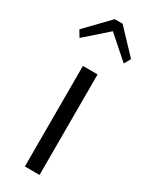

<svg xmlns="http://www.w3.org/2000/svg" viewBox="-214 -785 649 827"><g transform="rotate(30 110.5 -371.5)"><path d="M1 -597 -18 -629 92 -743H131L239 -629L221 -597L111 -694ZM74 0V-500H147V0Z"/></g></svg>

Font: Arsenal SC
Style: Regular
Weight: 400
Designer: Andrij Shevchenko
Foundry: Stairsfor
Version: Version 2.001; ttfautohint (v1.8.4.7-5d5b)